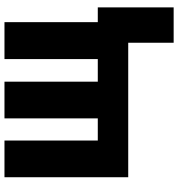

<svg xmlns="http://www.w3.org/2000/svg" viewBox="11 -604 796 858"><g transform="rotate(-90 409.0 -175.0)"><path d="M574 -553V-136H473V-553H309V-136H210V-553H46V0H647V203H805V-136H739V-553Z"/></g></svg>

Font: Noto Sans Display Condensed Black
Style: Regular
Weight: 900
Width: 3
Designer: Monotype Design team
Foundry: Monotype Imaging Inc.
Version: 1.000